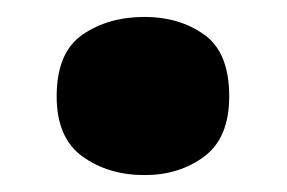

<svg xmlns="http://www.w3.org/2000/svg" viewBox="-20 -195 339 227"><path d="M47 -81Q47 -133 77.5 -154Q108 -175 151 -175Q192 -175 221.5 -154Q251 -133 251 -81Q251 -32 221.5 -10Q192 12 151 12Q108 12 77.5 -10Q47 -32 47 -81Z"/></svg>

Font: Noto Sans Bengali UI Black
Style: Regular
Weight: 900
Designer: Jelle Bosma - Monotype Design Team
Foundry: Monotype Imaging Inc.
Version: Version 2.003; ttfautohint (v1.8.4.7-5d5b)